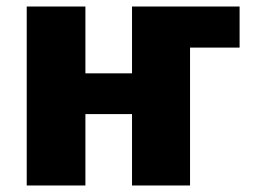

<svg xmlns="http://www.w3.org/2000/svg" viewBox="-20 -569 777 589"><path d="M62 0V-549H242V-344H385V-549H715V-423H563V0H385V-219H242V0Z"/></svg>

Font: Noto Sans Disp ExtBd
Style: Regular
Weight: 800
Designer: Monotype Design Team
Foundry: Monotype Imaging Inc.
Version: Version 2.000;GOOG;noto-source:20170915:90ef993387c0; ttfaut